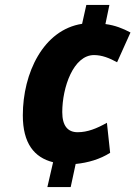

<svg xmlns="http://www.w3.org/2000/svg" viewBox="-20 -744 563 774"><path d="M194 -90 171 10H265L285 -83C335 -88 383 -102 424 -128L411 -249C370 -226 333 -211 293 -211C253 -211 231 -237 231 -292C231 -392 276 -522 359 -522C391 -522 421 -510 452 -493L506 -613C476 -629 444 -642 405 -647L421 -724H328L311 -648C155 -624 72 -450 72 -279C72 -166 118 -109 194 -90Z"/></svg>

Font: Noto Sans SemiCondensed ExtraBold
Style: Italic
Weight: 800
Width: 4
Italic angle: -12°
Designer: Monotype Design Team
Foundry: Monotype Imaging Inc.
Version: Version 2.013